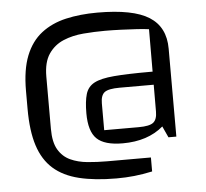

<svg xmlns="http://www.w3.org/2000/svg" viewBox="-52 -631 908 848"><g transform="rotate(-5 401.5 -207.5)"><path d="M631 -483Q611 -486 578.5 -488Q546 -490 508.5 -491.5Q471 -493 437 -493Q390 -493 341 -489Q292 -485 251.5 -468Q211 -451 186 -414.5Q161 -378 161 -314V-82Q161 -23 180.5 10Q200 43 233.5 58.5Q267 74 309.5 78Q352 82 396 82H590V144Q548 153 510 157Q472 161 431 161Q335 161 265.5 144Q196 127 152 88Q108 49 87 -16Q66 -81 66 -179V-259Q66 -353 90.5 -414.5Q115 -476 161 -511.5Q207 -547 270 -561.5Q333 -576 410 -576Q568 -576 639 -531Q710 -486 710 -390V0H675L652 -50Q583 9 472 9Q391 9 357 -24Q323 -57 323 -137Q323 -190 332.5 -222Q342 -254 371 -269.5Q400 -285 459 -290Q518 -295 618 -295H660V-237H479Q430 -237 412.5 -224Q395 -211 395 -175V-56H548Q596 -56 613 -69.5Q630 -83 630 -118Z"/></g></svg>

Font: Changa Light
Style: Regular
Weight: 300
Designer: Eduardo Rodriguez Tunni
Foundry: Eduardo Rodriguez Tunni
Version: Version 3.002; ttfautohint (v1.8.2)